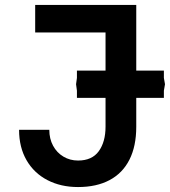

<svg xmlns="http://www.w3.org/2000/svg" viewBox="-20 -745 686 775"><path d="M57 -221H179Q179 -185 194.2 -156.8Q209.5 -128.5 236 -112.8Q262.5 -97 295 -97Q351.5 -97 378.8 -134.8Q406 -172.5 406 -234V-350H290.5V-379L287 -405L290.5 -430.5V-460H406V-614H122V-725H530V-460H641.5V-430.5L646 -405L641.5 -379V-350H530V-233Q530 -155 502.5 -100.5Q475 -46 422.2 -18Q369.5 10 295 10Q225.5 10 171.5 -18Q117.5 -46 87.2 -98.2Q57 -150.5 57 -221Z"/></svg>

Font: JuliaMono
Style: Bold
Weight: 700
Monospace: yes
Designer: cormullion
Foundry: corm
Version: Version 0.055; ttfautohint (v1.8.4)